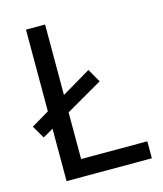

<svg xmlns="http://www.w3.org/2000/svg" viewBox="-108 -794 740 874"><g transform="rotate(-15 262.0 -357.0)"><path d="M97 0V-247L48 -219L13 -279L97 -329V-714H187V-382L324 -463L360 -400L187 -300V-80H499V0Z"/></g></svg>

Font: Noto IKEA Arabic
Style: Regular
Weight: 400
Designer: Monotype Design Team
Foundry: Monotype Imaging Inc.
Version: Version 1.200